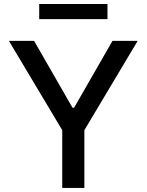

<svg xmlns="http://www.w3.org/2000/svg" viewBox="-20 -929 725 949"><path d="M511.2 -909.2V-834.5H173.8V-909.2ZM23.9 -727.1H148.4L338.4 -396.5H346.2L536.1 -727.1H660.6L397 -285.6V0H287.6V-285.6Z"/></svg>

Font: Interop Med
Style: Regular
Weight: 500
Designer: Rasmus Andersson, Google, Jang Haemin
Foundry: jhaemin
Version: Version 1.007